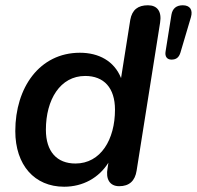

<svg xmlns="http://www.w3.org/2000/svg" viewBox="-20 -698 746 728"><path d="M223 10C295 10 355 -24 391 -81L388 -61C380 -19 396 8 432 8C470 8 492 -12 498 -51L587 -612C594 -655 576 -678 541 -678C503 -678 481 -661 474 -623L439 -402C413 -467 354 -498 283 -498C130 -498 38 -366 38 -201C38 -72 111 10 223 10ZM266 -78C196 -78 154 -123 154 -206C154 -320 208 -410 303 -410C374 -410 416 -365 416 -282C416 -169 362 -78 266 -78ZM630 -472C647 -472 658 -479 664 -498L704 -633C712 -661 700 -678 673 -678C649 -678 634 -666 630 -642L608 -504C604 -483 614 -472 630 -472Z"/></svg>

Font: SN Pro Semibold
Style: Italic
Weight: 600
Italic angle: -9°
Designer: Tobias Whetton
Foundry: Supernotes
Version: Version 1.001;Glyphs 3.2 (3249)